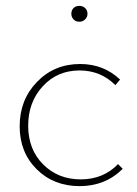

<svg xmlns="http://www.w3.org/2000/svg" viewBox="-20 -630 468 654"><path d="M223 -583Q223 -595 230.5 -602.5Q238 -610 250 -610Q262 -610 270 -602.5Q278 -595 278 -583Q278 -572 270 -564Q262 -556 250 -556Q238 -556 230.5 -564Q223 -572 223 -583ZM47 -200Q47 -290 106 -351Q165 -412 253 -412Q333 -412 389 -359L373 -340Q323 -390 251 -390Q175 -390 125.5 -336Q76 -282 76 -202Q76 -121 127 -70Q178 -19 255 -19Q332 -19 382 -71L398 -55Q339 4 251 4Q163 4 105 -53.5Q47 -111 47 -200Z"/></svg>

Font: EauTestInfant Extralight
Style: Regular
Weight: 250
Designer: Christian Thalmann (Catharsis Fonts)
Version: Version 0.001;PS 000.001;hotconv 1.0.88;makeotf.lib2.5.64775